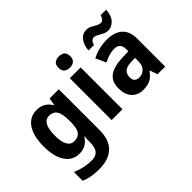

<svg xmlns="http://www.w3.org/2000/svg" viewBox="-173 -1211 1771 1771"><g transform="rotate(-45 712.0 -326.0)"><path d="M234 -622Q278 -622 313.5 -603.5Q349 -585 376 -542H382L393 -612H513V-77Q513 45 448 109.5Q383 174 254 174Q204 174 159.5 166.5Q115 159 72 140V26Q120 47 169 57.5Q218 68 264 68Q317 68 344 38Q371 8 371 -57V-67Q371 -85 372.5 -104Q374 -123 375 -138H372Q344 -93 308 -74.5Q272 -56 229 -56Q140 -56 90.5 -131Q41 -206 41 -337Q41 -472 91.5 -547Q142 -622 234 -622ZM277 -503Q185 -503 185 -335Q185 -171 279 -171Q328 -171 353 -204Q378 -237 378 -319V-339Q378 -428 353.5 -465.5Q329 -503 277 -503Z M728 -826Q762 -826 783 -809.5Q804 -793 804 -753Q804 -714 782.5 -697Q761 -680 728 -680Q694 -680 672.5 -697Q651 -714 651 -753Q651 -793 672 -809.5Q693 -826 728 -826ZM798 -612V-66H657V-612Z M1146 -623Q1247 -623 1301 -575Q1355 -527 1355 -430V-66H1255L1229 -140H1225Q1194 -96 1158 -76Q1122 -56 1062 -56Q990 -56 949 -102Q908 -148 908 -229Q908 -316 963.5 -357.5Q1019 -399 1128 -403L1215 -406V-432Q1215 -515 1138 -515Q1103 -515 1069.5 -504.5Q1036 -494 999 -476L953 -575Q995 -598 1044.5 -610.5Q1094 -623 1146 -623ZM1164 -318Q1103 -316 1078 -292Q1053 -268 1053 -228Q1053 -193 1070 -178Q1087 -163 1116 -163Q1158 -163 1186.5 -192Q1215 -221 1215 -272V-320ZM960 -671Q964 -737 996.5 -779Q1029 -821 1082 -821Q1108 -821 1132 -808Q1156 -795 1178.5 -782.5Q1201 -770 1224 -770Q1238 -770 1250.5 -784Q1263 -798 1269 -822H1341Q1336 -746 1300.5 -709Q1265 -672 1218 -672Q1193 -672 1168.5 -684.5Q1144 -697 1121 -710Q1098 -723 1077 -723Q1064 -723 1050.5 -709.5Q1037 -696 1032 -671Z"/></g></svg>

Font: Noto Sans Malayalam UI SemiCondensed
Style: Bold
Weight: 700
Width: 4
Designer: Jelle Bosma - Monotype Design Team
Foundry: Monotype Imaging Inc.
Version: Version 2.104; ttfautohint (v1.8.4.7-5d5b)